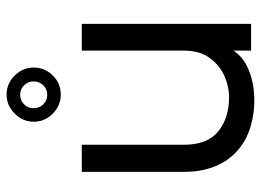

<svg xmlns="http://www.w3.org/2000/svg" viewBox="-122 -640 772 567"><g transform="rotate(-90 263.5 -356.0)"><path d="M477 0H398V-52Q378 -22 341 -7Q304 8 260 9.5Q216 11 174 -1.5Q132 -14 103 -40Q73 -66 56.5 -106Q40 -146 40 -198V-500H120V-198Q120 -129 159.5 -97Q199 -65 261 -65Q292 -65 323.5 -79Q355 -93 376.5 -122.5Q398 -152 398 -198V-500H477ZM268 -562Q236 -562 212 -585.5Q188 -609 188 -642Q188 -674 212 -698Q236 -722 268 -722Q301 -722 324.5 -698Q348 -674 348 -642Q348 -609 324.5 -585.5Q301 -562 268 -562ZM268 -682Q251 -682 239.5 -670.5Q228 -659 228 -643Q228 -625 239.5 -613.5Q251 -602 268 -602Q284 -602 295.5 -613.5Q307 -625 307 -643Q307 -659 295.5 -670.5Q284 -682 268 -682Z"/></g></svg>

Font: Kulim Park
Style: Regular
Weight: 400
Designer: Noponies / Dale Sattler
Foundry: Noponies
Version: Version 1.000; ttfautohint (v1.8.3)